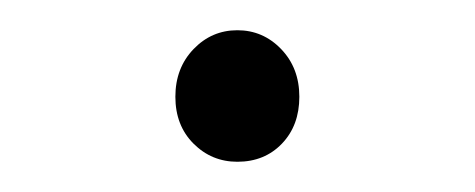

<svg xmlns="http://www.w3.org/2000/svg" viewBox="-20 -327 314 127"><path d="M96 -263Q96 -282 108 -294.5Q120 -307 137 -307Q154 -307 166 -294.5Q178 -282 178 -263Q178 -244 166.5 -232Q155 -220 137 -220Q120 -220 108 -232Q96 -244 96 -263Z"/></svg>

Font: Evergrow Sans
Style: Light
Weight: 300
Foundry: 10Web
Version: Version 1.000